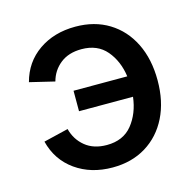

<svg xmlns="http://www.w3.org/2000/svg" viewBox="-88 -643 752 743"><g transform="rotate(-15 288.5 -271.0)"><path d="M275.4 11.2Q189 11.2 127 -32.7Q64.9 -76.7 45.4 -153.8L144.5 -177.7Q155.8 -133.8 189.5 -106.2Q223.1 -78.6 275.9 -78.6Q341.8 -78.6 377.7 -123Q413.6 -167.5 421.4 -232.9H205.1V-314.9H420.4Q411.6 -377.9 375.7 -420.2Q339.8 -462.4 275.9 -462.4Q224.1 -462.4 190.9 -436Q157.7 -409.7 146.5 -367.7L46.9 -391.6Q66.9 -467.3 128.4 -510Q189.9 -552.7 275.4 -552.7Q352.1 -552.7 409.4 -517.6Q466.8 -482.4 498.3 -418.7Q529.8 -355 529.8 -270Q529.8 -185.5 498.3 -122.3Q466.8 -59.1 409.4 -23.9Q352.1 11.2 275.4 11.2Z"/></g></svg>

Font: Inter Medium
Style: Regular
Weight: 500
Designer: Rasmus Andersson
Foundry: rsms
Version: Version 4.001;git-9221beed3